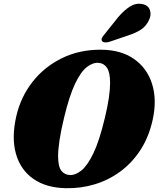

<svg xmlns="http://www.w3.org/2000/svg" viewBox="-20 -975 832 1008"><path d="M512.5 -714Q615.5 -713 683.8 -665.2Q752 -617.5 778.2 -535Q804.5 -452.5 782 -348Q762 -256.5 717.8 -188.2Q673.5 -120 612 -74.8Q550.5 -29.5 477.8 -7.5Q405 14.5 327.5 13Q223.5 11.5 155.8 -35.5Q88 -82.5 63.8 -167.2Q39.5 -252 66 -367Q89.5 -467 151.2 -545.8Q213 -624.5 305.5 -669.8Q398 -715 512.5 -714ZM348 -56Q375.5 -55 406.8 -79.5Q438 -104 469.8 -169.2Q501.5 -234.5 530.5 -356Q545 -416 551.5 -461.2Q558 -506.5 558 -540Q558 -595 541.8 -619Q525.5 -643 498 -645Q467.5 -647.5 435.8 -622.8Q404 -598 374 -535Q344 -472 317 -359.5Q300 -290 292.5 -239.2Q285 -188.5 285 -153.5Q285.5 -100 302.2 -78.5Q319 -57 348 -56ZM600.5 -885Q631.5 -921.5 662.8 -941Q694 -960.5 727.5 -953.5Q758.5 -947.5 767 -922Q775.5 -896.5 762.5 -870.5Q748.5 -839 721.8 -820.8Q695 -802.5 653 -789L553 -755Q541.5 -751.5 530.2 -752.5Q519 -753.5 515 -760.5Q511 -768.5 516 -777.5Q521 -786.5 529.5 -796Z"/></svg>

Font: Fraunces 9pt S000 Black
Style: Italic
Weight: 900
Italic angle: -16°
Version: Version 1.000; ttfautohint (v1.8.3)